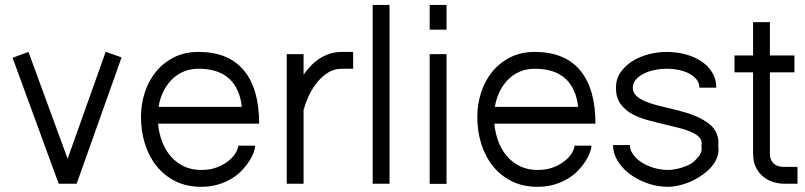

<svg xmlns="http://www.w3.org/2000/svg" viewBox="-20 -735 3219 768"><path d="M214.8 0 30.3 -503.9 93.8 -527.3 250.5 -100.1Q288.6 -207.5 326.7 -314Q364.7 -420.4 402.8 -527.8L466.3 -505.4L286.6 0Z M612.3 -240.2Q615.7 -201.7 628.7 -168Q641.6 -134.3 663.6 -109.1Q685.5 -84 715.8 -69.6Q746.1 -55.2 784.7 -55.2Q823.2 -55.2 851.3 -66.9Q879.4 -78.6 897.7 -94.5Q916 -110.4 924.6 -126.7Q933.1 -143.1 933.1 -152.3H1000.5Q1000.5 -142.1 994.9 -126Q989.3 -109.9 977.8 -91.6Q966.3 -73.2 949 -54.7Q931.6 -36.1 907.5 -21.2Q883.3 -6.3 852.8 2.9Q822.3 12.2 784.7 12.2Q726.6 12.2 681.9 -10Q637.2 -32.2 606.4 -70.6Q575.7 -108.9 559.8 -159.7Q543.9 -210.4 543.9 -267.6Q543.9 -317.4 558.8 -364Q573.7 -410.6 603 -447Q632.3 -483.4 675.3 -505.4Q718.3 -527.3 773.9 -527.3Q893.6 -527.3 955.1 -453.9Q1016.6 -380.4 1016.6 -240.2ZM773.9 -460Q739.7 -460 712.4 -447.8Q685.1 -435.5 665 -414.6Q645 -393.6 632.1 -366Q619.1 -338.4 614.3 -307.6H947.3Q939 -382.3 895.8 -421.1Q852.5 -460 773.9 -460Z M1194.3 -518.6V-436.5Q1207.5 -455.1 1223.4 -471.7Q1239.3 -488.3 1258.3 -500.7Q1277.3 -513.2 1299.6 -520.3Q1321.8 -527.3 1347.2 -527.3H1392.6V-460H1347.2Q1314.5 -460 1288.6 -442.4Q1262.7 -424.8 1243.7 -399.4Q1224.6 -374 1212.4 -345.7Q1200.2 -317.4 1194.3 -295.4V0H1127V-518.6Z M1538.1 -715.3V0H1470.7V-715.3Z M1766.1 -518.6V0.5H1698.7V-518.6ZM1698.7 -616.2V-715.3H1766.1V-616.2Z M1957.5 -240.2Q1960.9 -201.7 1973.9 -168Q1986.8 -134.3 2008.8 -109.1Q2030.8 -84 2061 -69.6Q2091.3 -55.2 2129.9 -55.2Q2168.5 -55.2 2196.5 -66.9Q2224.6 -78.6 2242.9 -94.5Q2261.2 -110.4 2269.8 -126.7Q2278.3 -143.1 2278.3 -152.3H2345.7Q2345.7 -142.1 2340.1 -126Q2334.5 -109.9 2323 -91.6Q2311.5 -73.2 2294.2 -54.7Q2276.9 -36.1 2252.7 -21.2Q2228.5 -6.3 2198 2.9Q2167.5 12.2 2129.9 12.2Q2071.8 12.2 2027.1 -10Q1982.4 -32.2 1951.7 -70.6Q1920.9 -108.9 1905 -159.7Q1889.2 -210.4 1889.2 -267.6Q1889.2 -317.4 1904.1 -364Q1918.9 -410.6 1948.2 -447Q1977.5 -483.4 2020.5 -505.4Q2063.5 -527.3 2119.1 -527.3Q2238.8 -527.3 2300.3 -453.9Q2361.8 -380.4 2361.8 -240.2ZM2119.1 -460Q2085 -460 2057.6 -447.8Q2030.3 -435.5 2010.3 -414.6Q1990.2 -393.6 1977.3 -366Q1964.4 -338.4 1959.5 -307.6H2292.5Q2284.2 -382.3 2241 -421.1Q2197.8 -460 2119.1 -460Z M2777.8 -384.3Q2777.8 -401.4 2767.6 -415.3Q2757.3 -429.2 2739.7 -439.2Q2722.2 -449.2 2698 -454.6Q2673.8 -460 2646 -460Q2622.6 -460 2598.6 -455.1Q2574.7 -450.2 2555.2 -440.4Q2535.6 -430.7 2523.4 -416.5Q2511.2 -402.3 2511.2 -383.8Q2511.2 -365.7 2524.2 -353Q2537.1 -340.3 2558.3 -330.8Q2579.6 -321.3 2606 -314.5Q2632.3 -307.6 2659.7 -301.3Q2696.8 -293 2730.2 -282.5Q2763.7 -272 2793 -255.4Q2807.6 -247.1 2819.6 -237.1Q2831.5 -227.1 2839.6 -214.1Q2847.7 -201.2 2851.3 -185.8Q2855 -170.4 2853 -151.4Q2856 -130.4 2850.6 -112.3Q2845.2 -94.2 2834.5 -78.9Q2823.7 -63.5 2809.1 -50.8Q2794.4 -38.1 2778.3 -27.8Q2745.6 -7.3 2712.2 2.4Q2678.7 12.2 2652.8 12.2Q2609.9 12.2 2570.1 -1.7Q2530.3 -15.6 2499.5 -38.6Q2468.8 -61.5 2450.4 -91.8Q2432.1 -122.1 2432.1 -154.8H2499.5Q2499.5 -135.3 2512.5 -117.2Q2525.4 -99.1 2546.6 -85.4Q2567.9 -71.8 2595.5 -63.5Q2623 -55.2 2652.8 -55.2Q2670.4 -55.2 2694.6 -61Q2718.8 -66.9 2741.2 -78.6Q2752.4 -85 2759.5 -92.3Q2766.6 -99.6 2774.4 -108.9Q2790 -127.4 2785.6 -151.4Q2790 -169.9 2779.5 -183.1Q2769 -196.3 2748 -205.6Q2727.1 -215.3 2700 -222.4Q2672.9 -229.5 2645 -235.8Q2607.4 -244.6 2571.3 -254.4Q2535.2 -264.2 2506.8 -280Q2478.5 -295.9 2461.2 -320.6Q2443.8 -345.2 2443.8 -383.8Q2443.8 -418.9 2462.2 -445.6Q2480.5 -472.2 2509.8 -490.5Q2539.1 -508.8 2575 -518.1Q2610.8 -527.3 2646 -527.3Q2688 -527.3 2724.4 -517.1Q2760.7 -506.8 2787.6 -488.3Q2814.5 -469.7 2829.8 -443.4Q2845.2 -417 2845.2 -384.3Z M2918 -513.2H2992.2V-646.5H3059.6V-513.2H3157.7V-445.8H3059.6V-123Q3059.6 -105 3065.2 -94Q3070.8 -83 3079.3 -77.1Q3087.9 -71.3 3097.9 -69.3Q3107.9 -67.4 3116.2 -67.4H3169.9V0H3116.2Q3097.7 0 3076.2 -5.9Q3054.7 -11.7 3035.9 -25.9Q3017.1 -40 3004.6 -63.7Q2992.2 -87.4 2992.2 -123V-445.8H2918Z"/></svg>

Font: AnjaliOldLipi
Style: Regular
Weight: 400
Italic angle: -12°
Designer: Kevin & Siji
Foundry: Kevin & Siji
Version: Version 0.730 2004